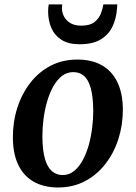

<svg xmlns="http://www.w3.org/2000/svg" viewBox="-20 -839 616 872"><path d="M331.5 -568.5Q397.5 -568.5 443.2 -542.2Q489 -516 513.2 -465.5Q537.5 -415 538 -342Q538 -271.5 517.8 -208Q497.5 -144.5 459 -94.8Q420.5 -45 366 -16.2Q311.5 12.5 243.5 12.5Q179 12.5 133 -13.8Q87 -40 63 -90.2Q39 -140.5 38.5 -213Q38 -284 58.2 -348Q78.5 -412 116.8 -461.8Q155 -511.5 209.2 -540Q263.5 -568.5 331.5 -568.5ZM313 -511.5Q283.5 -511.5 260.8 -493.5Q238 -475.5 221.2 -445Q204.5 -414.5 193.5 -376.2Q182.5 -338 177.5 -297.8Q172.5 -257.5 172.5 -220Q173 -156 184.2 -117.5Q195.5 -79 216 -61.5Q236.5 -44 264.5 -44Q293.5 -44 316 -62Q338.5 -80 355.2 -110.5Q372 -141 382.8 -179.2Q393.5 -217.5 398.5 -258Q403.5 -298.5 403.5 -336Q403 -400 392.2 -438.5Q381.5 -477 361.5 -494.2Q341.5 -511.5 313 -511.5ZM341 -638Q291 -638 259.5 -658Q228 -678 213.2 -712Q198.5 -746 198.5 -788.5Q198.5 -798 199.5 -806.2Q200.5 -814.5 201.5 -819H262.5Q262 -814.5 261.8 -809.8Q261.5 -805 261.5 -800Q261.5 -782.5 270.5 -764.5Q279.5 -746.5 299 -734.5Q318.5 -722.5 349.5 -722.5Q388.5 -722.5 409 -738.8Q429.5 -755 438.2 -777.8Q447 -800.5 449.5 -819H512.5Q512.5 -815 512.2 -809.2Q512 -803.5 511 -796.5Q508 -755 491 -718.8Q474 -682.5 438 -660.2Q402 -638 341 -638Z"/></svg>

Font: Merriweather SemiBold
Style: Italic
Weight: 600
Italic angle: -7.8°
Version: Version 2.101